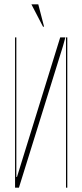

<svg xmlns="http://www.w3.org/2000/svg" viewBox="-20 -873 383 893"><path d="M284 -699 273 -659 68 0H50V-699H56V-50H59L260 -699ZM287 -699H293V0H287ZM180 -749 126 -853H158L185 -749Z"/></svg>

Font: Moniqa Thin Display
Style: Regular
Weight: 100
Designer: Rajesh Rajput
Foundry: Rajesh Rajput
Version: Version 1.000